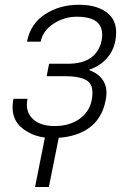

<svg xmlns="http://www.w3.org/2000/svg" viewBox="-20 -556 516 786"><path d="M194 9Q120.5 9 70 -32Q32 -63 31.5 -116Q31.5 -132.5 35 -151.5H92.5Q90 -139 90 -127Q90 -93 113 -70.5Q143.5 -40 203.5 -40Q263.5 -40 304.5 -68.5Q358 -106 358.5 -176Q358.5 -207.5 341 -222.5Q315 -244 246.5 -244H171L181 -295H257Q318 -295 352 -319.5Q386 -344 395.5 -388.5Q398.5 -401.5 398.5 -413.5Q398.5 -443 381.5 -461.5Q357.5 -487.5 293.5 -487.5Q243 -487.5 199.2 -459Q155.5 -430.5 146.5 -385.5H90.5Q104.5 -458.5 164.2 -497.5Q224 -536.5 303 -536.5Q383.5 -536.5 425.5 -498Q456 -469 455.5 -422.5Q455.5 -406.5 452 -387.5Q443.5 -346 416.2 -316Q389 -286 345 -270.5V-269Q386.5 -254 404.5 -222.5Q416 -202 416 -175.5Q416 -161.5 412.5 -145Q397 -67 340 -29Q283 9 194 9ZM180 209.5H123.5L170 -24.5H227Z"/></svg>

Font: Roberto Sans Light
Style: Italic
Weight: 300
Italic angle: -11°
Designer: Google
Version: Version 1.00;June 11, 2020;FontCreator 12.0.0.2522 64-bit; t